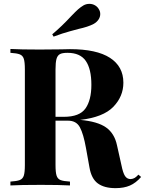

<svg xmlns="http://www.w3.org/2000/svg" viewBox="-20 -962 752 996"><path d="M712 -44Q685 -13 654 0.5Q623 14 579 14Q521 14 487.5 -10.5Q454 -35 444 -94L426 -194Q413 -267 394.5 -301.5Q376 -336 333 -336H268V-106Q268 -68 273.5 -51Q279 -34 294 -28Q309 -22 343 -20V0Q289 -3 192 -3Q85 -3 34 0V-20Q67 -22 82.5 -28Q98 -34 103.5 -51Q109 -68 109 -106V-602Q109 -640 103.5 -657Q98 -674 82.5 -680Q67 -686 34 -688V-708Q85 -705 186 -705L297 -706Q317 -707 343 -707Q481 -707 550.5 -662Q620 -617 620 -533Q620 -462 568 -408Q516 -354 396 -340Q486 -332 530 -301Q574 -270 587 -208L610 -105Q618 -65 628.5 -49Q639 -33 658 -33Q670 -34 678.5 -39Q687 -44 698 -56ZM268 -602V-356H311Q393 -356 423.5 -399.5Q454 -443 454 -522Q454 -604 425 -646Q396 -688 330 -688Q303 -688 290.5 -681Q278 -674 273 -656Q268 -638 268 -602ZM444 -942Q460 -942 473.5 -934Q487 -926 494 -912Q500 -902 500 -889Q500 -874 491 -860.5Q482 -847 466 -838Q451 -830 431 -823.5Q411 -817 388 -812Q381 -810 343.5 -800Q306 -790 258 -772L251 -784Q300 -825 350 -879Q372 -902 385 -913.5Q398 -925 413 -934Q427 -942 444 -942Z"/></svg>

Font: Playfair Display SC
Style: Bold
Weight: 700
Designer: Claus Eggers Sørensen
Foundry: Claus Eggers Sørensen
Version: Version 1.200; ttfautohint (v1.6)